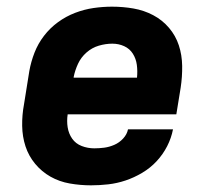

<svg xmlns="http://www.w3.org/2000/svg" viewBox="-20 -548 640 576"><path d="M253 8Q221 8 189.5 2.5Q158 -3 131.5 -18Q105 -33 85.5 -56.5Q66 -80 56.5 -109Q47 -138 46.5 -170.5Q46 -203 52 -235L68 -335Q73 -363 83.5 -390Q94 -417 112 -440.5Q130 -464 154 -481.5Q178 -499 205.5 -509.5Q233 -520 261 -524Q289 -528 316 -528Q349 -528 380.5 -522.5Q412 -517 439.5 -502.5Q467 -488 487 -464.5Q507 -441 516.5 -412Q526 -383 526.5 -350.5Q527 -318 522 -285L509 -205H183Q180 -185 183 -166Q186 -147 196.5 -132Q207 -117 225 -110Q243 -103 263 -103Q278 -103 293 -105Q308 -107 323 -113.5Q338 -120 349.5 -132.5Q361 -145 364 -160H499Q494 -134 481.5 -109.5Q469 -85 450 -64.5Q431 -44 406.5 -29.5Q382 -15 356.5 -6.5Q331 2 305 5Q279 8 253 8ZM391 -315Q393 -335 390.5 -353.5Q388 -372 378.5 -387Q369 -402 352.5 -409.5Q336 -417 317 -417Q297 -417 276.5 -411Q256 -405 239.5 -390.5Q223 -376 214 -356.5Q205 -337 201 -317V-315Z"/></svg>

Font: Iosevka Aile Heavy Oblique
Style: Regular
Weight: 900
Italic angle: -9°
Designer: Belleve Invis
Foundry: Belleve Invis
Version: Version 31.1.0; ttfautohint (v1.8.4)